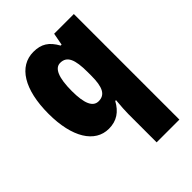

<svg xmlns="http://www.w3.org/2000/svg" viewBox="-230 -672 1020 1020"><g transform="rotate(-45 280.0 -161.5)"><path d="M334 28V240H505V-553H357L344 -484H337C306 -540 270 -563 211 -563C102 -563 35 -456 35 -273C35 -96 102 10 206 10C265 10 305 -18 334 -71H340C336 -28 334 5 334 28ZM271 -132C229 -132 208 -176 208 -271C208 -372 230 -421 270 -421C321 -421 339 -378 339 -283V-256C339 -171 320 -132 271 -132Z"/></g></svg>

Font: Noto Sans Arabic UI Cn Bk
Style: Regular
Weight: 900
Width: 3
Designer: Monotype Design Team, Nadine Chahine and Nizar Qandah
Foundry: Monotype Imaging Inc.
Version: Version 2.010